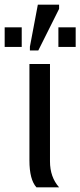

<svg xmlns="http://www.w3.org/2000/svg" viewBox="-59 -802 344 822"><path d="M194 0H97Q67 -33 67 -115V-528H155V-111Q155 -44 194 0ZM105 -586H69V-602L103 -782H194V-764ZM34 -601H-39V-685H34ZM265 -601H191V-685H265Z"/></svg>

Font: Libra Sans
Style: Regular
Weight: 400
Foundry: Context Ltd
Version: Version 1.002